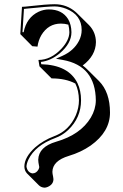

<svg xmlns="http://www.w3.org/2000/svg" viewBox="-20 -678 575 900"><path d="M188.5 201.7Q172.9 200.7 162.6 190.9L106 134.3Q94.7 121.6 94.2 103Q94.2 58.6 145 12.7Q182.1 -20 234.9 -40Q304.2 -65.9 335.4 -137.7Q350.1 -172.9 350.1 -208Q349.6 -253.9 333 -286.6Q287.6 -310.5 221.7 -310.5L165 -367.2L160.2 -397Q218.3 -397 268.1 -449.7Q304.7 -489.3 305.2 -526.9Q304.7 -546.4 300.3 -562.5Q283.2 -567.4 265.6 -567.4Q206.5 -567.4 173.8 -513.2Q159.7 -488.8 155.8 -459.5L131.3 -461.4L75.2 -518.1L83 -646Q93.8 -646 127 -649.9Q193.4 -657.7 235.8 -658.2Q293 -658.2 335 -621.6Q338.9 -618.2 341.3 -615.7L397.9 -559.6Q429.2 -526.9 429.7 -480.5Q428.7 -417 367.7 -371.1Q378.9 -362.8 387.7 -354L444.3 -297.9Q495.6 -245.6 495.6 -150.4Q495.6 -60.1 404.8 4.4Q359.9 35.6 302.7 52.7Q226.6 75.7 225.6 127.4Q225.6 135.3 229 150.4Q230.5 158.7 230.5 161.6Q230.5 186.5 203.6 198.2Q195.3 201.7 188.5 201.7ZM131.8 134.8Q150.4 134.8 160.6 116.2Q163.6 109.9 164.1 105Q164.1 104.5 163.1 100.1Q159.2 81.5 159.2 70.8Q161.1 10.3 243.2 -13.7Q357.9 -46.9 405.8 -127Q428.7 -166 429.2 -207Q427.7 -369.6 274.4 -397L242.2 -402.8L272 -416Q325.7 -439.9 350.1 -486.3Q362.8 -511.2 362.8 -537.1Q362.8 -608.4 289.6 -637.2Q261.7 -647.9 235.8 -647.9Q206.5 -647.9 106.4 -637.7Q98.1 -636.7 92.3 -636.2L85.4 -527.3L90.8 -526.9Q104.5 -596.2 161.1 -623Q184.6 -633.8 209 -633.8Q271 -633.8 299.3 -588.4Q314.5 -562.5 314.9 -526.9Q314.9 -474.6 260.3 -428.2Q217.8 -393.1 171.9 -387.7L173.3 -377Q301.3 -373.5 343.3 -288.1Q359.9 -252.9 359.9 -208Q359.9 -126 299.3 -68.4Q272 -43 238.3 -30.8Q145 3.9 113.3 69.8Q104.5 88.9 104 103Q108.9 130.4 131.8 134.8Z"/></svg>

Font: Linux Biolinum Shadow O
Style: Bold
Weight: 700
Designer: Philipp H. Poll
Foundry: Philipp H. Poll
Version: Version 0.9.2